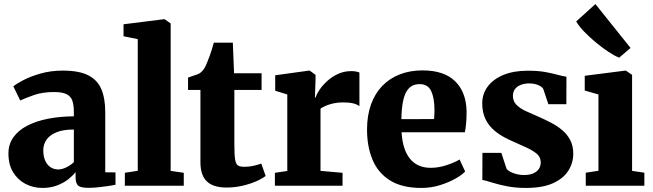

<svg xmlns="http://www.w3.org/2000/svg" viewBox="-20 -914 3214 945"><path d="M189 11Q143.5 11 105.2 -9Q67 -29 44.2 -66.8Q21.5 -104.5 21.5 -158.5Q21.5 -204 45.8 -238.2Q70 -272.5 113.8 -295.2Q157.5 -318 216.2 -329.5Q275 -341 343.5 -341.5V-363Q343.5 -397 336 -418.5Q328.5 -440 307.5 -450.5Q286.5 -461 245.5 -461Q188.5 -461 146 -445.8Q103.5 -430.5 79.5 -419.5L45.5 -489.5Q59 -500.5 93.5 -518.8Q128 -537 178.5 -551.8Q229 -566.5 289.5 -566.5Q368 -566.5 413.5 -543.8Q459 -521 478.5 -475.8Q498 -430.5 498 -362.5V-66L548.5 -65.5V-4.5Q537 -2 513.8 1.5Q490.5 5 463.8 7.8Q437 10.5 415.5 10.5Q377 10.5 364.5 -0.5Q352 -11.5 352 -43V-67Q339.5 -50.5 316.8 -32.2Q294 -14 261.8 -1.5Q229.5 11 189 11ZM267 -80Q285 -80 306.8 -90.5Q328.5 -101 343.5 -116V-276.5Q289 -276.5 255.8 -262Q222.5 -247.5 207.8 -224.8Q193 -202 193 -175Q193 -145 202.2 -124Q211.5 -103 228 -91.5Q244.5 -80 267 -80Z M658 -73.5V-721.5L588 -735.5V-794.5L787.5 -819.5H790.5L820 -798.5V-73L884.5 -63.5V0H594.5V-63.5Z M1095 9Q1029 9 997.8 -21.5Q966.5 -52 966.5 -115.5V-471.5H905.5V-532Q918 -537 930.2 -540.8Q942.5 -544.5 952.8 -548.5Q963 -552.5 970 -559Q977.5 -566 982.5 -573Q987.5 -580 992 -589.2Q996.5 -598.5 1001 -610.5Q1006.5 -623.5 1012 -638.8Q1017.5 -654 1022.8 -671Q1028 -688 1032.5 -704H1126L1132 -553.5H1267.5V-471.5H1133.5V-204Q1133.5 -153 1137.2 -129.2Q1141 -105.5 1151.8 -99.2Q1162.5 -93 1183.5 -93Q1205.5 -93 1228 -98Q1250.5 -103 1266 -109L1287.5 -48Q1269.5 -34 1239.5 -21Q1209.5 -8 1172.2 0.5Q1135 9 1095 9Z M1333 0V-63.5L1394 -72.5V-449L1334.5 -467.5V-543.5L1501 -566.5H1504.5L1533 -545.5V-521.5L1530 -434H1533.5Q1537.5 -449.5 1552 -471.2Q1566.5 -493 1589.8 -514.5Q1613 -536 1643.2 -550Q1673.5 -564 1709.5 -564Q1723 -564 1733.2 -561.8Q1743.5 -559.5 1749 -557V-391.5Q1737.5 -400.5 1718.5 -405.2Q1699.5 -410 1667.5 -410Q1641.5 -410 1620 -405Q1598.5 -400 1582.8 -393Q1567 -386 1557.5 -379.5V-73L1666 -63.5V0Z M2054 11Q1959 11 1900 -25.8Q1841 -62.5 1813.8 -127.2Q1786.5 -192 1786.5 -276.5Q1786.5 -345.5 1806 -399.8Q1825.5 -454 1861.5 -491.2Q1897.5 -528.5 1947.8 -548Q1998 -567.5 2059.5 -567.5Q2165.5 -567.5 2220 -514.2Q2274.5 -461 2276.5 -365.5Q2276.5 -331.5 2274.2 -306.5Q2272 -281.5 2268 -263H1956.5Q1959 -220 1969.5 -187.2Q1980 -154.5 1998 -132.5Q2016 -110.5 2041.5 -99.2Q2067 -88 2100 -88Q2139.5 -88 2179.5 -101.5Q2219.5 -115 2242 -129L2269.5 -70Q2254.5 -53.5 2221.5 -34.8Q2188.5 -16 2145 -2.5Q2101.5 11 2054 11ZM1955.5 -327.5 2116.5 -328Q2117 -339 2117.8 -349.5Q2118.5 -360 2118.5 -370.5Q2118.5 -430.5 2102.5 -465.2Q2086.5 -500 2045 -500Q2026 -500 2010.2 -492.5Q1994.5 -485 1982.5 -466.5Q1970.5 -448 1963.5 -414.2Q1956.5 -380.5 1955.5 -327.5Z M2569.5 11Q2517.5 11 2475.5 2.8Q2433.5 -5.5 2403 -15.2Q2372.5 -25 2354 -28.5L2354.5 -161.5H2447.5L2473 -84Q2477.5 -76.5 2491 -69Q2504.5 -61.5 2522.5 -57Q2540.5 -52.5 2558 -52.5Q2586.5 -52.5 2605 -60.8Q2623.5 -69 2632.5 -83.2Q2641.5 -97.5 2641.5 -115Q2641.5 -141.5 2620.5 -158.5Q2599.5 -175.5 2564.2 -191Q2529 -206.5 2485.5 -226.5Q2444.5 -245.5 2415 -270Q2385.5 -294.5 2369.5 -327.8Q2353.5 -361 2353.5 -405.5Q2353.5 -451.5 2380.2 -487.8Q2407 -524 2457.2 -545Q2507.5 -566 2578 -566Q2629.5 -566 2665.5 -559.2Q2701.5 -552.5 2726.2 -545.5Q2751 -538.5 2768 -536.5L2767.5 -401H2679L2654 -476Q2650.5 -483 2640.8 -489.2Q2631 -495.5 2617 -499.5Q2603 -503.5 2585.5 -503.5Q2561 -503.5 2542.5 -496Q2524 -488.5 2514.2 -474.8Q2504.5 -461 2504.5 -442.5Q2504.5 -415.5 2522.2 -397.8Q2540 -380 2569 -366.8Q2598 -353.5 2630.5 -339.5Q2661.5 -326 2692.2 -310Q2723 -294 2747.5 -273.2Q2772 -252.5 2786.8 -224.2Q2801.5 -196 2801.5 -157.5Q2801.5 -112 2777.2 -73.8Q2753 -35.5 2701.8 -12.2Q2650.5 11 2569.5 11Z M2863 0V-64L2925.5 -73.5V-449L2858 -468.5V-541L3058 -566.5H3060.5L3091 -545.5V-73L3151.5 -64V0ZM3027 -630.5Q3005.5 -638.5 2975.2 -658.5Q2945 -678.5 2913.2 -704.8Q2881.5 -731 2855.2 -758.2Q2829 -785.5 2816 -808.5L2910.5 -894L3083.5 -678L3028 -630.5Z"/></svg>

Font: Merriweather 24pt Black
Style: Regular
Weight: 900
Designer: Eben Sorkin
Foundry: Eben Sorkin
Version: Version 2.100